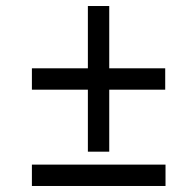

<svg xmlns="http://www.w3.org/2000/svg" viewBox="-20 -618 577 638"><path d="M86 0V-71H530V0ZM343 -391H529V-320H343V-114H272V-320H86V-391H272V-598H343Z"/></svg>

Font: Noto Sans Display
Style: Italic
Weight: 400
Italic angle: -12°
Designer: Monotype Design Team
Foundry: Monotype Imaging Inc.
Version: Version 2.003